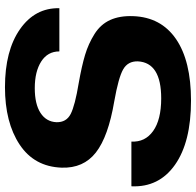

<svg xmlns="http://www.w3.org/2000/svg" viewBox="-28 -751 789 773"><g transform="rotate(-90 366.5 -364.5)"><path d="M348 10Q181 10 89.5 -54.5Q-2 -119 3 -230H183Q180 -175 225.5 -142.5Q271 -110 357 -110Q501 -110 506 -204Q507 -244 474 -263Q441 -282 345 -299Q203 -323 139 -373Q75 -423 78 -511Q82 -621 171 -680Q260 -739 402 -739Q549 -739 635.5 -678.5Q722 -618 720 -520H546Q546 -567 505.5 -593Q465 -619 398 -619Q334 -619 298.5 -596Q263 -573 261 -532Q260 -492 294 -474.5Q328 -457 419 -442Q487 -430 532 -416.5Q577 -403 616 -378.5Q655 -354 672.5 -315.5Q690 -277 688 -223Q684 -111 596 -50.5Q508 10 348 10Z"/></g></svg>

Font: Mona Sans Expanded
Style: Bold Italic
Weight: 700
Width: 7
Italic angle: -11.7°
Designer: Deni Anggara
Foundry: GitHub
Version: Version 1.001;gftools[0.9.33]